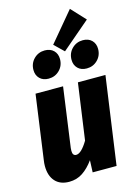

<svg xmlns="http://www.w3.org/2000/svg" viewBox="-142 -1033 791 1125"><g transform="rotate(-15 253.0 -471.0)"><path d="M19 -108Q19 -125 22 -144L76 -532H243L193 -171Q192 -164 192 -154Q192 -124 214 -124Q245 -124 285 -191L333 -532H500L425 0H280L283 -73Q252 -30 216 -6Q180 18 134 18Q79 18 49 -15.5Q19 -49 19 -108ZM479 -874 307 -727 250 -782 399 -960ZM100 -669Q100 -709 127 -736Q154 -763 193 -763Q227 -763 247 -743Q267 -723 267 -691Q267 -651 240 -624Q213 -597 174 -597Q140 -597 120 -617Q100 -637 100 -669ZM331 -669Q331 -709 358 -736Q385 -763 424 -763Q458 -763 478 -743Q498 -723 498 -691Q498 -651 471 -624Q444 -597 405 -597Q371 -597 351 -617Q331 -637 331 -669Z"/></g></svg>

Font: Fira Sans Condensed ExtraBold
Style: Italic
Weight: 800
Width: 3
Italic angle: -8°
Designer: bBox Type GmbH & Carrois Corporate GbR & Edenspiekermann AG
Foundry: bBox Type GmbH & Carrois Corporate GbR & Edenspiekermann AG
Version: Version 4.301